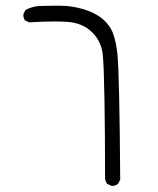

<svg xmlns="http://www.w3.org/2000/svg" viewBox="-20 -395 540 655"><path d="M361.8 239.3Q374 239.3 382.8 231.9L390.1 217.8Q387.7 -138.2 380.4 -212.4Q376.5 -250 365.7 -280.8Q355 -309.6 329.1 -331.1Q303.2 -352.5 263.4 -364Q223.6 -375.5 185.1 -375.5Q146.5 -375.5 115.7 -374.5Q89.8 -373.5 66.9 -360.8L60.1 -347.2Q59.6 -345.7 59.6 -344.7Q59.6 -333.5 64.9 -325.7L79.1 -318.8Q129.4 -321.8 166.3 -321.8Q203.1 -321.8 224.1 -318.8Q269 -312 297.9 -281.2Q326.2 -251 330.6 -208.5Q334.5 -169.9 336.4 -53Q338.4 64 338.4 213.9Q339.8 224.1 345.2 231.9L359.9 238.8Q360.8 239.3 361.8 239.3Z"/></svg>

Font: NaikaiFont
Style: ExtraLight
Weight: 200
Version: Version 1.89